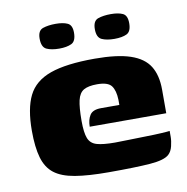

<svg xmlns="http://www.w3.org/2000/svg" viewBox="-67 -612 666 682"><g transform="rotate(-10 266.0 -271.0)"><path d="M272 5Q198 5 150.5 -3Q103 -11 76.5 -31.5Q50 -52 39 -90Q28 -128 28 -187Q28 -267 51 -313.5Q74 -360 131.5 -380.5Q189 -401 292 -401Q373 -401 420.5 -385Q468 -369 488.5 -336Q509 -303 509 -251V-166H233Q233 -191 243.5 -207.5Q254 -224 284 -224H350V-243Q349 -276 336.5 -293Q324 -310 285 -310Q253 -310 236.5 -300.5Q220 -291 214 -265.5Q208 -240 208 -191Q208 -149 216 -128.5Q224 -108 246.5 -101.5Q269 -95 312 -95Q329 -95 359.5 -96Q390 -97 422.5 -97.5Q455 -98 480 -99.5Q505 -101 510 -102V-81Q510 -66 505.5 -47.5Q501 -29 490 -19Q473 -3 421 1Q369 5 272 5ZM374 -458Q346 -458 328.5 -466Q311 -474 311 -504Q311 -534 330 -540.5Q349 -547 376 -547Q403 -547 419 -539.5Q435 -532 435 -504Q435 -474 418.5 -466Q402 -458 374 -458ZM175 -458Q147 -458 129.5 -466Q112 -474 112 -505Q112 -534 131 -540.5Q150 -547 177 -547Q204 -547 220 -539.5Q236 -532 236 -505Q236 -474 219 -466Q202 -458 175 -458Z"/></g></svg>

Font: Genos ExtraBold
Style: Regular
Weight: 800
Designer: Robert E. Leuschke
Foundry: Robert E. Leuschke
Version: Version 1.010